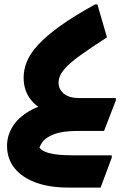

<svg xmlns="http://www.w3.org/2000/svg" viewBox="-20 -592 578 868"><path d="M11.8 67.1Q11.8 21.6 36.9 -19.6Q61.9 -60.8 114.5 -90.9Q167 -120.9 248.4 -132.7L197.7 -87.8Q149.2 -102.4 118 -143.1Q86.8 -183.8 86.8 -240.8Q86.8 -277.2 101.4 -313.5Q116.1 -349.7 152 -389.1Q188 -428.4 250.9 -473.8Q313.8 -519.1 409.6 -572H420.4L463.6 -423.2Q390.9 -376.4 342.3 -341.4Q293.7 -306.5 269.3 -277.3Q244.8 -248 244.8 -217.8Q244.8 -188.4 268.9 -168.6Q292.9 -148.7 337.4 -148.7H503.6V-137.9L450.4 0H328.7Q263.1 0 225.1 14.5Q187 29 171.3 50.8Q155.6 72.7 155 95.9L151.1 65.8Q165.3 90.8 203 100.4Q240.6 110.1 306.4 110.1H485.2V120.9L434.8 256H288.7Q203.4 256 141.4 233.1Q79.3 210.2 45.6 168Q11.8 125.8 11.8 67.1Z"/></svg>

Font: Kufam
Style: Regular
Weight: 400
Designer: Wael Morcos, Artur Schmal
Foundry: Original Type
Version: Version 1.301; ttfautohint (v1.8.3)